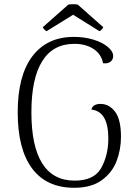

<svg xmlns="http://www.w3.org/2000/svg" viewBox="-20 -878 654 911"><path d="M64 -345Q64 -519 133.5 -611Q203 -703 331 -703Q380 -703 423 -690Q466 -677 491.5 -655.5Q517 -634 517 -612Q517 -595 504 -585Q491 -575 469 -578Q461 -621 424 -645.5Q387 -670 333 -670Q232 -670 180.5 -588Q129 -506 129 -345Q129 -184 180.5 -102.5Q232 -21 334 -21Q427 -21 460.5 -81.5Q494 -142 494 -221Q494 -349 414 -358Q416 -371 427.5 -378Q439 -385 456 -385Q498 -385 526 -348Q554 -311 554 -229Q554 -169 533.5 -114.5Q513 -60 463.5 -23.5Q414 13 332 13Q201 13 132.5 -78.5Q64 -170 64 -345ZM470 -749Q468 -744 462.5 -738Q457 -732 452 -730L327 -808L201 -730Q196 -732 190 -738.5Q184 -745 183 -749L304 -856Q310 -858 326 -858Q343 -858 349 -856Z"/></svg>

Font: Arima Madurai Light
Style: Regular
Weight: 300
Designer: Joana Correia and Natanael Gama
Foundry: NDISCOVER
Version: Version 1.020